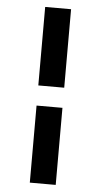

<svg xmlns="http://www.w3.org/2000/svg" viewBox="-55 -727 452 858"><g transform="rotate(5 170.5 -298.0)"><path d="M112.3 -340.3V-692.4H228.5V-340.3ZM112.3 95.7V-250H228.5V95.7Z"/></g></svg>

Font: Black Ops One
Style: Regular
Weight: 400
Designer: James Grieshaber
Foundry: James Grieshaber
Version: Version 1.002